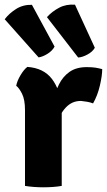

<svg xmlns="http://www.w3.org/2000/svg" viewBox="-39 -792 456 818"><path d="M396.5 -497.5Q396.5 -470 386.5 -427.2Q376.5 -384.5 357.5 -351.5Q344.5 -356.5 331.8 -358.5Q319 -360.5 306 -362Q286 -362 270 -354.8Q254 -347.5 241 -333.5Q228 -319.5 216.5 -299Q205 -278.5 194.5 -252L177 -275.5Q179.5 -317 187.5 -357.8Q195.5 -398.5 212 -432Q228.5 -465.5 257.2 -485.8Q286 -506 330 -506Q353 -506 367.2 -503.8Q381.5 -501.5 396.5 -497.5ZM30 -426.5Q34 -447.5 48.5 -471.8Q63 -496 77.5 -507Q147 -502 182.2 -455.8Q217.5 -409.5 224 -334.5V0Q207.5 3 187 4.5Q166.5 6 146 6Q126.5 6 105.8 4.5Q85 3 67.5 0V-323Q67.5 -367.5 54.8 -392.8Q42 -418 30 -426.5ZM97 -771.5 193.5 -593.5Q184 -575.5 163.5 -562.8Q143 -550 125.5 -547.5L-19 -710Q0.5 -735.5 30 -754Q59.5 -772.5 97 -771.5ZM280.5 -772 365 -588.5Q355.5 -571.5 333.8 -559.8Q312 -548 294 -547L161 -719Q182.5 -743 212.8 -759Q243 -775 280.5 -772Z"/></svg>

Font: Signika
Style: Bold
Weight: 700
Designer: Anna Giedry
Foundry: Anna Giedry
Version: Version 2.001